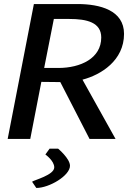

<svg xmlns="http://www.w3.org/2000/svg" viewBox="-20 -689 678 952"><path d="M18 0H130L185 -283L279 -282L424 0H553L389 -294C481 -318 595 -389 595 -521C595 -638 476 -669 364 -669H148ZM139 212 160 243C224 243 327 182 327 133C327 97 268 48 268 48H226L205 77C205 77 249 108 249 141C249 179 148 204 139 212ZM199 -352 247 -595H323C411 -595 482 -578 482 -503C482 -400 380 -352 269 -352Z"/></svg>

Font: KpSans
Style: BoldItalic
Weight: 700
Italic angle: -11°
Version: Version 0.66